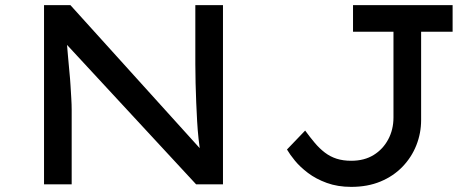

<svg xmlns="http://www.w3.org/2000/svg" viewBox="-20 -720 1838 750"><path d="M152 0V-700H255L773 -127L763 -118Q759 -146 755.5 -179Q752 -212 750 -247Q748 -282 746.5 -319.5Q745 -357 744 -395Q743 -433 743 -470V-700H851V0H746L235 -552L240 -566Q243 -533 245.5 -501.5Q248 -470 251 -441Q254 -412 255.5 -385.5Q257 -359 258.5 -335.5Q260 -312 260 -291V0ZM1352 10Q1299 10 1256.5 -5.5Q1214 -21 1183 -44.5Q1152 -68 1132 -92.5Q1112 -117 1101 -136L1172 -210Q1191 -184 1209.5 -162Q1228 -140 1249 -124Q1270 -108 1295 -100Q1320 -92 1352 -92Q1403 -92 1439.5 -114.5Q1476 -137 1496.5 -175.5Q1517 -214 1517 -261V-596H1359V-700H1748V-596H1625V-251Q1625 -200 1606.5 -153Q1588 -106 1552.5 -69Q1517 -32 1466.5 -11Q1416 10 1352 10Z"/></svg>

Font: Lexend Mega
Style: Regular
Weight: 400
Designer: Bonnie Shaver-Troup, Thomas Jockin
Foundry: Lexend
Version: Version 1.007